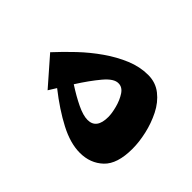

<svg xmlns="http://www.w3.org/2000/svg" viewBox="-131 -605 742 742"><g transform="rotate(-45 240.0 -234.5)"><path d="M195 10Q112 10 76 -28Q40 -66 40 -123Q40 -175 71.5 -235.5Q103 -296 155 -362Q147 -367 139 -372Q131 -377 123 -382L234 -479Q270 -446 306.5 -407.5Q343 -369 373 -326Q403 -283 421.5 -238.5Q440 -194 440 -149Q440 -108 416 -77.5Q392 -47 354 -28Q316 -9 274 0.5Q232 10 195 10ZM151 -192Q151 -143 216 -143Q236 -143 264.5 -150.5Q293 -158 314.5 -172Q336 -186 336 -207Q337 -232 300 -263Q263 -294 211 -327Q185 -287 168 -251.5Q151 -216 151 -192Z"/></g></svg>

Font: Marhey SemiBold
Style: Regular
Weight: 600
Designer: Nur Syamsi & Bustanul Arifin
Foundry: Namelatype
Version: Version 1.000; ttfautohint (v1.8.4.7-5d5b)